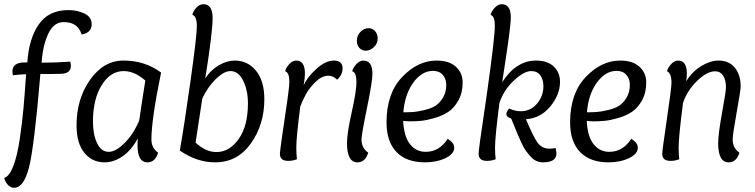

<svg xmlns="http://www.w3.org/2000/svg" viewBox="-20 -762 3588 913"><path d="M368 -598Q351 -657 283 -657Q235 -657 209 -600.5Q183 -544 178 -464Q251 -464 314 -469Q317 -458 317 -449Q317 -412 269 -411Q246 -410 172 -410Q143 -65 118 34Q93 131 47 131Q32 131 19 118.5Q6 106 0 84Q24 77 43 28.5Q62 -20 74 -101.5Q86 -183 92 -251Q98 -319 104 -409Q72 -408 41 -404Q39 -418 39 -422Q39 -465 97 -465H110Q117 -577 164 -645.5Q211 -714 305 -714Q348 -714 382 -697.5Q416 -681 416 -647Q416 -606 368 -598Z M635 -104Q606 -49 564 -19.5Q522 10 477 10Q418 10 381 -35.5Q344 -81 344 -166Q344 -292 408.5 -383Q473 -474 567 -474Q669 -474 746 -417Q700 -193 700 -99Q700 -58 732 -36Q718 10 681 10Q634 10 634 -71Q634 -93 635 -104ZM642 -189Q655 -279 671 -379Q620 -424 568 -424Q505 -424 463.5 -357Q422 -290 422 -183Q422 -123 441.5 -81.5Q461 -40 497 -40Q530 -40 572 -81.5Q614 -123 642 -189Z M835 -46Q856 -164 886 -377.5Q916 -591 916 -637Q916 -686 895 -691Q897 -706 912.5 -724Q928 -742 947 -742Q991 -742 991 -676Q991 -608 956 -389Q982 -429 1020.5 -451.5Q1059 -474 1096 -474Q1158 -474 1197.5 -425.5Q1237 -377 1237 -290Q1237 -170 1173 -80Q1109 10 1003 10Q916 10 835 -46ZM942 -294Q942 -290 910 -84Q958 -39 1009 -39Q1071 -39 1115 -101Q1159 -163 1159 -271Q1159 -332 1136.5 -378Q1114 -424 1076 -424Q1046 -424 1008 -388Q970 -352 942 -294Z M1408 -256Q1389 -111 1389 -60Q1389 -30 1392 -5Q1374 3 1350 3Q1311 3 1311 -31Q1311 -47 1347 -289Q1356 -356 1356 -371Q1356 -418 1336 -423Q1338 -437 1354 -455.5Q1370 -474 1389 -474Q1430 -474 1430 -412Q1430 -392 1424 -356Q1440 -394 1484 -434Q1528 -474 1568 -474Q1609 -474 1609 -437Q1609 -406 1583 -383Q1565 -402 1541 -402Q1511 -402 1481 -373Q1451 -344 1434.5 -313.5Q1418 -283 1408 -256Z M1720 -521Q1701 -521 1689 -534Q1677 -547 1677 -568Q1677 -593 1694 -610.5Q1711 -628 1733 -628Q1751 -628 1763.5 -614Q1776 -600 1776 -579Q1776 -555 1758 -538Q1740 -521 1720 -521ZM1708 -474Q1751 -474 1751 -411Q1751 -374 1725 -248Q1699 -122 1699 -99Q1699 -58 1731 -36Q1717 10 1680 10Q1630 10 1630 -81Q1630 -128 1652.5 -228.5Q1675 -329 1675 -371Q1675 -418 1655 -423Q1657 -437 1673 -455.5Q1689 -474 1708 -474Z M2109 -102Q2140 -83 2140 -60Q2140 -30 2098 -10Q2056 10 2001 10Q1913 10 1865.5 -39Q1818 -88 1818 -180Q1818 -318 1892.5 -396Q1967 -474 2056 -474Q2116 -474 2148 -444.5Q2180 -415 2180 -370Q2180 -321 2160 -285Q2140 -249 2112.5 -230.5Q2085 -212 2047 -201Q2009 -190 1983 -187.5Q1957 -185 1930 -185Q1917 -185 1897 -187Q1901 -112 1930 -76Q1959 -40 2004 -40Q2069 -40 2109 -102ZM2102 -359Q2102 -387 2085.5 -406Q2069 -425 2039 -425Q1986 -425 1945.5 -369.5Q1905 -314 1898 -228Q1926 -228 1945.5 -229.5Q1965 -231 1997.5 -238.5Q2030 -246 2050 -258.5Q2070 -271 2086 -297Q2102 -323 2102 -359Z M2368 -371Q2434 -474 2529 -474Q2584 -474 2613.5 -445.5Q2643 -417 2643 -373Q2643 -312 2597 -256Q2551 -200 2481 -195Q2518 -108 2536 -84Q2557 -55 2594 -55Q2607 -55 2622 -58Q2626 -38 2626 -32Q2626 10 2562 10Q2546 10 2531 3.5Q2516 -3 2503.5 -17Q2491 -31 2481 -44.5Q2471 -58 2460.5 -81Q2450 -104 2443.5 -119Q2437 -134 2426.5 -160Q2416 -186 2411 -198Q2388 -206 2388 -219Q2388 -231 2401 -246Q2430 -233 2456 -233Q2503 -233 2533.5 -269Q2564 -305 2564 -352Q2564 -383 2549.5 -403.5Q2535 -424 2506 -424Q2472 -424 2424 -379.5Q2376 -335 2355 -273Q2334 -112 2334 -60Q2334 -30 2337 -5Q2319 3 2295 3Q2256 3 2256 -31Q2256 -43 2263 -94Q2270 -145 2281.5 -221Q2293 -297 2298 -335Q2333 -586 2333 -639Q2333 -686 2313 -691Q2315 -705 2331 -723.5Q2347 -742 2366 -742Q2409 -742 2409 -679Q2409 -655 2400.5 -591Q2392 -527 2381 -456.5Q2370 -386 2368 -371Z M2982 -102Q3013 -83 3013 -60Q3013 -30 2971 -10Q2929 10 2874 10Q2786 10 2738.5 -39Q2691 -88 2691 -180Q2691 -318 2765.5 -396Q2840 -474 2929 -474Q2989 -474 3021 -444.5Q3053 -415 3053 -370Q3053 -321 3033 -285Q3013 -249 2985.5 -230.5Q2958 -212 2920 -201Q2882 -190 2856 -187.5Q2830 -185 2803 -185Q2790 -185 2770 -187Q2774 -112 2803 -76Q2832 -40 2877 -40Q2942 -40 2982 -102ZM2975 -359Q2975 -387 2958.5 -406Q2942 -425 2912 -425Q2859 -425 2818.5 -369.5Q2778 -314 2771 -228Q2799 -228 2818.5 -229.5Q2838 -231 2870.5 -238.5Q2903 -246 2923 -258.5Q2943 -271 2959 -297Q2975 -323 2975 -359Z M3228 -273Q3207 -112 3207 -60Q3207 -30 3210 -5Q3192 3 3168 3Q3129 3 3129 -31Q3129 -45 3151 -194.5Q3173 -344 3173 -368Q3173 -414 3152 -423Q3154 -437 3170 -455.5Q3186 -474 3205 -474Q3246 -474 3246 -412Q3246 -394 3243 -376Q3273 -423 3315.5 -448.5Q3358 -474 3397 -474Q3447 -474 3474.5 -440Q3502 -406 3502 -351Q3502 -332 3483 -227.5Q3464 -123 3464 -99Q3464 -58 3496 -36Q3482 10 3445 10Q3395 10 3395 -81Q3395 -124 3413.5 -225.5Q3432 -327 3432 -347Q3432 -382 3418.5 -402.5Q3405 -423 3381 -423Q3342 -423 3295 -377.5Q3248 -332 3228 -273Z"/></svg>

Font: Overlock
Style: Italic
Weight: 400
Designer: Dario Muhafara
Foundry: Dario Manuel Muhafara
Version: Version 1.002